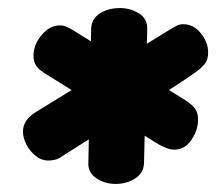

<svg xmlns="http://www.w3.org/2000/svg" viewBox="-20 -863 547 476"><path d="M206 -792Q207 -817 228 -830Q249 -843 277 -843Q304 -843 325 -829.5Q346 -816 345 -790L337 -458Q336 -434 315 -420.5Q294 -407 267 -407Q240 -407 219 -421Q198 -435 199 -459ZM400 -789Q408 -794 416.5 -798.5Q425 -803 434 -803Q460 -803 478 -780.5Q496 -758 496 -733Q496 -715 488 -705Q480 -695 465 -684Q424 -655 366.5 -619.5Q309 -584 247.5 -546.5Q186 -509 133 -475Q125 -469 116.5 -467Q108 -465 99 -465Q83 -465 68.5 -476.5Q54 -488 45.5 -504.5Q37 -521 37 -537Q37 -565 67 -584ZM93 -680Q78 -689 70.5 -699Q63 -709 63 -725Q63 -752 83 -776Q103 -800 128 -800Q138 -800 146.5 -796Q155 -792 163 -787L442 -613Q457 -603 464 -593Q471 -583 471 -567Q471 -540 454.5 -516Q438 -492 412 -492Q402 -492 391 -496.5Q380 -501 370 -507Z"/></svg>

Font: Playpen Sans ExtraBold
Style: Regular
Weight: 800
Designer: Laura Meseguer, Veronika Burian, José Scaglione
Foundry: TypeTogether
Version: Version 1.001